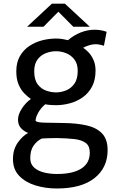

<svg xmlns="http://www.w3.org/2000/svg" viewBox="-20 -778 648 1066"><path d="M295 268.5Q232.5 268.5 177 251.5Q121.5 234.5 86.8 198.5Q52 162.5 52 105.5Q52 52 78.5 14.2Q105 -23.5 136.5 -40Q115 -47.5 97.5 -65.5Q80 -83.5 80 -114Q80 -142 100.8 -174.5Q121.5 -207 151.5 -228.5Q133.5 -240.5 114.8 -259.8Q96 -279 83.2 -308.8Q70.5 -338.5 70.5 -382Q70.5 -431 90.2 -465.8Q110 -500.5 142.2 -522.2Q174.5 -544 213.5 -554Q252.5 -564 291 -564Q311 -564 327.2 -561.2Q343.5 -558.5 357.5 -555Q389.5 -582.5 428 -597.8Q466.5 -613 506 -613Q540 -613 572 -601.5L557 -524Q532 -532.5 509 -532.5Q494 -532.5 475.2 -526.8Q456.5 -521 441.5 -513Q455 -504.5 471.2 -487.8Q487.5 -471 499 -445.5Q510.5 -420 510.5 -386.5Q510.5 -333.5 490.8 -296.8Q471 -260 438.5 -237.2Q406 -214.5 367.2 -204.2Q328.5 -194 291 -194Q278.5 -194 262.8 -195Q247 -196 231 -199Q206 -177.5 191.8 -151.5Q177.5 -125.5 177.5 -107Q185 -98 225.8 -97Q266.5 -96 336 -95Q406 -94 460.8 -81.8Q515.5 -69.5 546.5 -37.2Q577.5 -5 577.5 55.5Q577.5 153 504.8 210.8Q432 268.5 295 268.5ZM291 -265Q318.5 -265 346.5 -276Q374.5 -287 393 -313.2Q411.5 -339.5 411.5 -384.5Q411.5 -423.5 393.2 -447.5Q375 -471.5 347.5 -482.5Q320 -493.5 291 -493.5Q262.5 -493.5 234.5 -482.8Q206.5 -472 188.2 -447.5Q170 -423 170 -382Q170 -335 189.5 -309.5Q209 -284 237 -274.5Q265 -265 291 -265ZM296 188Q384 188 431.2 158Q478.5 128 478.5 69.5Q478.5 32.5 456.2 15.8Q434 -1 393.2 -5.8Q352.5 -10.5 296 -11.5Q268.5 -11.5 245.5 -10.5Q222.5 -9.5 212 -9Q185 4.5 166.5 30.5Q148 56.5 148 100.5Q148 133 169.5 152.2Q191 171.5 225 179.8Q259 188 296 188ZM130.5 -629.5 268 -757.5H340.5L478.5 -629.5H387L304 -713L221.5 -629.5Z"/></svg>

Font: Junction Medium
Style: Regular
Weight: 500
Designer: Caroline Hadilaksono
Foundry: Caroline Hadilaksono, Tyler Finck, The League of Moveable Type
Version: Version 2.000; ttfautohint (v1.8.3)